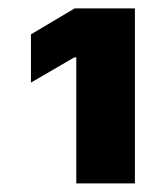

<svg xmlns="http://www.w3.org/2000/svg" viewBox="-20 -861 384 451"><path d="M296.9 -841.3V-430.2H159.2V-726.1H154.3L52.7 -667V-780.3L155.3 -841.3Z"/></svg>

Font: Inter 17pt Black
Style: Regular
Weight: 900
Version: Version 4.001;git-66647c0bb